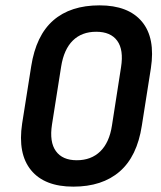

<svg xmlns="http://www.w3.org/2000/svg" viewBox="-20 -686 602 717"><path d="M253.7 11Q146.4 11 96 -50.4Q45.6 -111.7 62.7 -224.8L96.5 -438.3Q114.5 -553.6 178.9 -609.8Q243.3 -666 351.7 -666Q459.3 -666 510.1 -605.1Q560.8 -544.3 543.4 -430.8L509.6 -216.4Q491.9 -101.7 426.8 -45.4Q361.7 11 253.7 11ZM266.7 -87.6Q320.5 -87.6 354.5 -120.7Q388.4 -153.8 398.1 -217.4L432 -435Q442.3 -500 417.8 -533.7Q393.3 -567.4 339.4 -567.4Q285.3 -567.4 252 -534.6Q218.7 -501.9 208.4 -437.6L174.1 -220.6Q164.1 -155.7 188.7 -121.7Q213.2 -87.6 266.7 -87.6Z"/></svg>

Font: Sofia Sans Semi Condensed
Style: Italic
Weight: 400
Italic angle: -9°
Designer: Botio Nikoltchev, Ani Petrova
Foundry: lettersoup
Version: Version 4.101